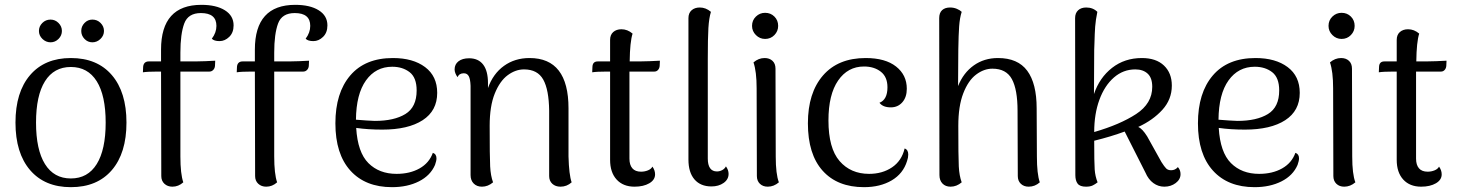

<svg xmlns="http://www.w3.org/2000/svg" viewBox="-20 -761 6040 794"><path d="M44 -254Q44 -380 104.5 -450.5Q165 -521 273 -521Q382 -521 442.5 -450.5Q503 -380 503 -254Q503 -128 442.5 -57.5Q382 13 273 13Q165 13 104.5 -57.5Q44 -128 44 -254ZM417 -254Q417 -366 380 -425Q343 -484 273 -484Q203 -484 166 -425Q129 -366 129 -254Q129 -142 166 -82.5Q203 -23 273 -23Q343 -23 380 -82.5Q417 -142 417 -254ZM141 -633Q141 -652 155 -666Q169 -680 189 -680Q208 -680 222 -666Q236 -652 236 -633Q236 -614 222 -600Q208 -586 189 -586Q170 -586 155.5 -600Q141 -614 141 -633ZM316 -633Q316 -652 329.5 -666Q343 -680 362 -680Q382 -680 396 -666Q410 -652 410 -633Q410 -614 395.5 -600Q381 -586 362 -586Q343 -586 329.5 -600Q316 -614 316 -633Z M946 -656Q946 -626 928 -608.5Q910 -591 888 -591Q865 -591 856 -601Q875 -626 875 -654Q875 -707 811 -707Q758 -707 742 -664Q726 -621 726 -543V-507H788Q804 -507 829 -508Q854 -509 870 -510L869 -488Q868 -478 861.5 -471.5Q855 -465 846 -465H726V-114Q726 -42 738 -7Q718 11 693 11Q673 11 660 -1Q647 -13 647 -33L646 -465H631Q590 -465 571 -462L572 -485Q573 -496 579 -501.5Q585 -507 595 -507H646V-556Q646 -741 813 -741Q874 -741 910 -718.5Q946 -696 946 -656Z M1334 -656Q1334 -626 1316 -608.5Q1298 -591 1276 -591Q1253 -591 1244 -601Q1263 -626 1263 -654Q1263 -707 1199 -707Q1146 -707 1130 -664Q1114 -621 1114 -543V-507H1176Q1192 -507 1217 -508Q1242 -509 1258 -510L1257 -488Q1256 -478 1249.5 -471.5Q1243 -465 1234 -465H1114V-114Q1114 -42 1126 -7Q1106 11 1081 11Q1061 11 1048 -1Q1035 -13 1035 -33L1034 -465H1019Q978 -465 959 -462L960 -485Q961 -496 967 -501.5Q973 -507 983 -507H1034V-556Q1034 -741 1201 -741Q1262 -741 1298 -718.5Q1334 -696 1334 -656Z M1785 -106Q1785 -96 1779 -79Q1760 -35 1712.5 -11Q1665 13 1601 13Q1491 13 1429 -55.5Q1367 -124 1367 -251Q1367 -377 1428.5 -449Q1490 -521 1605 -521Q1688 -521 1738 -483.5Q1788 -446 1788 -377Q1788 -303 1728 -264Q1668 -225 1561 -225Q1502 -225 1453 -232Q1459 -131 1503.5 -86.5Q1548 -42 1620 -42Q1675 -42 1715 -64.5Q1755 -87 1770 -129Q1785 -124 1785 -106ZM1452 -266Q1500 -262 1530 -261Q1610 -261 1656.5 -289.5Q1703 -318 1703 -387Q1703 -440 1674 -462.5Q1645 -485 1602 -485Q1534 -485 1493.5 -428.5Q1453 -372 1452 -266Z M2344 -7Q2324 11 2298 11Q2277 11 2264 -1Q2251 -13 2251 -33V-303Q2250 -390 2226.5 -432Q2203 -474 2147 -474Q2112 -474 2079.5 -450Q2047 -426 2026 -374Q2005 -322 2005 -241Q2005 -112 2007 -73Q2009 -34 2019 -7Q1998 11 1973 11Q1952 11 1939 -2Q1926 -15 1926 -37V-406Q1925 -434 1918.5 -446Q1912 -458 1898 -458Q1879 -458 1872 -442Q1860 -459 1860 -474Q1860 -495 1876 -507.5Q1892 -520 1920 -520Q1958 -520 1978 -494Q1998 -468 1998 -417V-397Q2019 -456 2064 -488.5Q2109 -521 2170 -521Q2331 -521 2331 -313V-114Q2333 -38 2344 -7Z M2709 -510 2708 -488Q2707 -478 2701 -471.5Q2695 -465 2686 -465H2583V-427V-105Q2583 -79 2595 -65Q2607 -51 2631 -51Q2646 -51 2659.5 -56.5Q2673 -62 2678 -72Q2689 -57 2689 -40Q2689 -17 2665 -3Q2641 11 2604 11Q2557 11 2530 -18.5Q2503 -48 2503 -100V-465H2489Q2448 -465 2429 -462L2430 -485Q2431 -507 2452 -507H2503V-596Q2503 -617 2516 -628.5Q2529 -640 2550 -640Q2575 -640 2596 -622Q2585 -588 2584 -507H2624Q2640 -507 2666.5 -508Q2693 -509 2709 -510Z M2827 -101V-686Q2827 -707 2840 -718.5Q2853 -730 2874 -730Q2899 -730 2920 -712Q2912 -686 2909.5 -645Q2907 -604 2907 -517V-105Q2907 -79 2916.5 -65.5Q2926 -52 2945 -52Q2956 -52 2966.5 -57.5Q2977 -63 2982 -73Q2993 -58 2993 -42Q2993 -19 2972.5 -4.5Q2952 10 2922 10Q2877 10 2852 -19Q2827 -48 2827 -101Z M3090 -654Q3090 -677 3106 -692.5Q3122 -708 3144 -708Q3167 -708 3182.5 -692.5Q3198 -677 3198 -654Q3198 -632 3182.5 -616Q3167 -600 3144 -600Q3122 -600 3106 -616Q3090 -632 3090 -654ZM3201 -7Q3180 11 3155 11Q3135 11 3122.5 -1Q3110 -13 3110 -33L3109 -396Q3109 -465 3096 -503Q3117 -521 3142 -521Q3162 -521 3174.5 -509.5Q3187 -498 3187 -477L3188 -114Q3188 -41 3201 -7Z M3321 -251Q3321 -377 3383.5 -449Q3446 -521 3560 -521Q3641 -521 3685.5 -486Q3730 -451 3730 -394Q3730 -359 3711.5 -338Q3693 -317 3664 -317Q3631 -317 3617 -336Q3650 -349 3650 -400Q3650 -443 3622.5 -464.5Q3595 -486 3553 -486Q3486 -486 3446 -428Q3406 -370 3406 -263Q3406 -148 3452 -95Q3498 -42 3574 -42Q3629 -42 3669 -69Q3709 -96 3721 -147Q3736 -142 3736 -122Q3736 -109 3731 -95Q3715 -43 3667.5 -15Q3620 13 3553 13Q3443 13 3382 -55Q3321 -123 3321 -251Z M4280 -7Q4260 11 4234 11Q4214 11 4201.5 -1Q4189 -13 4189 -33L4188 -303Q4188 -391 4164.5 -434Q4141 -477 4084 -477Q4049 -477 4016.5 -452.5Q3984 -428 3963.5 -375Q3943 -322 3943 -241Q3943 -112 3945 -73Q3947 -34 3957 -7Q3936 11 3911 11Q3890 11 3877.5 -2Q3865 -15 3865 -37L3864 -686Q3864 -708 3876 -719Q3888 -730 3909 -730Q3924 -730 3937 -724.5Q3950 -719 3957 -712Q3949 -687 3946.5 -652.5Q3944 -618 3943 -556L3942 -405Q3964 -460 4007 -490.5Q4050 -521 4107 -521Q4189 -521 4228 -468.5Q4267 -416 4267 -313L4268 -114Q4268 -42 4280 -7Z M4862 -41Q4862 -19 4842 -4Q4822 11 4795 11Q4770 11 4749.5 -4Q4729 -19 4717 -47L4631 -217Q4574 -196 4505 -179Q4505 -88 4507 -60Q4509 -32 4519 -7Q4509 1 4498.5 6Q4488 11 4471 11Q4446 11 4436.5 -1.5Q4427 -14 4427 -37L4426 -686Q4426 -707 4438.5 -718.5Q4451 -730 4472 -730Q4500 -730 4518 -712Q4511 -678 4509 -651Q4507 -624 4506 -582L4505 -555L4504 -372Q4527 -440 4579 -480.5Q4631 -521 4702 -521Q4761 -521 4793.5 -490Q4826 -459 4826 -407Q4826 -350 4787 -307Q4748 -264 4687 -236Q4704 -229 4724 -197L4783 -91Q4795 -72 4802.5 -64.5Q4810 -57 4823 -57Q4840 -57 4851 -70Q4862 -58 4862 -41ZM4745 -402Q4745 -439 4726 -456.5Q4707 -474 4675 -474Q4625 -474 4586.5 -440.5Q4548 -407 4526.5 -348.5Q4505 -290 4505 -215Q4612 -246 4678.5 -289.5Q4745 -333 4745 -402Z M5352 -106Q5352 -96 5346 -79Q5327 -35 5279.5 -11Q5232 13 5168 13Q5058 13 4996 -55.5Q4934 -124 4934 -251Q4934 -377 4995.5 -449Q5057 -521 5172 -521Q5255 -521 5305 -483.5Q5355 -446 5355 -377Q5355 -303 5295 -264Q5235 -225 5128 -225Q5069 -225 5020 -232Q5026 -131 5070.5 -86.5Q5115 -42 5187 -42Q5242 -42 5282 -64.5Q5322 -87 5337 -129Q5352 -124 5352 -106ZM5019 -266Q5067 -262 5097 -261Q5177 -261 5223.5 -289.5Q5270 -318 5270 -387Q5270 -440 5241 -462.5Q5212 -485 5169 -485Q5101 -485 5060.5 -428.5Q5020 -372 5019 -266Z M5474 -654Q5474 -677 5490 -692.5Q5506 -708 5528 -708Q5551 -708 5566.5 -692.5Q5582 -677 5582 -654Q5582 -632 5566.5 -616Q5551 -600 5528 -600Q5506 -600 5490 -616Q5474 -632 5474 -654ZM5585 -7Q5564 11 5539 11Q5519 11 5506.5 -1Q5494 -13 5494 -33L5493 -396Q5493 -465 5480 -503Q5501 -521 5526 -521Q5546 -521 5558.5 -509.5Q5571 -498 5571 -477L5572 -114Q5572 -41 5585 -7Z M5962 -510 5961 -488Q5960 -478 5954 -471.5Q5948 -465 5939 -465H5836V-427V-105Q5836 -79 5848 -65Q5860 -51 5884 -51Q5899 -51 5912.5 -56.5Q5926 -62 5931 -72Q5942 -57 5942 -40Q5942 -17 5918 -3Q5894 11 5857 11Q5810 11 5783 -18.5Q5756 -48 5756 -100V-465H5742Q5701 -465 5682 -462L5683 -485Q5684 -507 5705 -507H5756V-596Q5756 -617 5769 -628.5Q5782 -640 5803 -640Q5828 -640 5849 -622Q5838 -588 5837 -507H5877Q5893 -507 5919.5 -508Q5946 -509 5962 -510Z"/></svg>

Font: Arima Madurai
Style: Regular
Weight: 400
Designer: Joana Correia and Natanael Gama
Foundry: NDISCOVER
Version: Version 1.020